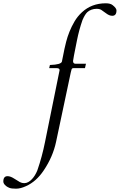

<svg xmlns="http://www.w3.org/2000/svg" viewBox="-208 -823 721 1155"><path d="M150.4 -401.9Q150.4 -413.1 132.3 -413.1H87.9L92.3 -432.1Q160.2 -434.1 164.6 -453.1Q165 -456.5 167 -465.8Q168.9 -475.1 171.1 -485.8Q173.3 -496.6 175.3 -506.6Q177.2 -516.6 179.9 -529.5Q182.6 -542.5 189.9 -571.5Q197.3 -600.6 209.7 -631.8Q222.2 -663.1 240.2 -693.8Q258.3 -724.6 284.7 -749Q343.3 -803.2 428.2 -803.2Q456.1 -803.2 469.7 -792Q492.7 -773.9 492.7 -760.3Q492.7 -728 467.3 -728Q449.7 -728 430.9 -742.4Q412.1 -756.8 401.4 -763.4Q390.6 -770 373.5 -770Q356.4 -770 342 -764.6Q327.6 -759.3 317.4 -750Q302.7 -736.3 288.1 -702.1Q267.1 -641.6 254.9 -579.6Q242.7 -517.6 240.7 -508.3Q238.8 -499 236.8 -488.3Q231.4 -459.5 231.4 -456.1Q231.4 -439.5 246.6 -439.5H309.1L303.2 -413.1H233.4Q225.1 -413.1 222.4 -405Q219.7 -397 217.8 -387.2L129.4 29.8Q110.4 120.1 54.7 202.6Q10.3 269 -51.8 296.9Q-84.5 312 -111.3 312Q-138.2 312 -150.1 307.6Q-162.1 303.2 -170.9 296.4Q-188 282.7 -188 269Q-188 236.8 -162.6 236.8Q-145 236.8 -123 251.2Q-101.1 265.6 -88.6 272.2Q-76.2 278.8 -62.7 278.8Q-49.3 278.8 -37.4 272Q-25.4 265.1 -15.6 254.4Q3.4 234.4 16.6 202.1Q45.4 119.1 63 30.3L149.9 -397.9Q150.4 -399.4 150.4 -401.9Z"/></svg>

Font: Cardo-Italic
Style: Italic
Weight: 400
Italic angle: -12°
Designer: David J. Perry
Foundry: David J. Perry
Version: Version 0.991